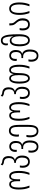

<svg xmlns="http://www.w3.org/2000/svg" viewBox="2026 -2834 1049 5140"><g transform="rotate(-90 2550.0 -264.5)"><path d="M46 -287Q46 -409 81 -475.5Q116 -542 188 -542Q232 -542 258 -514.5Q284 -487 294 -442H296Q305 -487 331 -514.5Q357 -542 402 -542Q474 -542 509 -475.5Q544 -409 544 -287Q544 -203 532.5 -139.5Q521 -76 493 0H439Q466 -75 478 -140Q490 -205 490 -287Q490 -389 468 -441.5Q446 -494 398 -494Q357 -494 339 -453Q321 -412 321 -327V-251H269V-327Q269 -411 250 -452.5Q231 -494 192 -494Q143 -494 121 -441.5Q99 -389 99 -287Q99 -205 111 -139.5Q123 -74 151 0H96Q68 -73 57 -137.5Q46 -202 46 -287Z M629 -178Q629 -222 637 -257H690Q682 -222 682 -181Q682 -119 710 -78Q738 -37 790 -37Q844 -37 872.5 -78.5Q901 -120 901 -197Q901 -277 865.5 -319.5Q830 -362 773 -362H759V-408H775Q828 -408 858 -445.5Q888 -483 888 -550Q888 -671 789 -682Q758 -685 734.5 -695Q711 -705 692 -727L716 -769Q736 -748 755.5 -739Q775 -730 802 -728Q941 -713 941 -555Q941 -485 913 -443Q885 -401 836 -389Q889 -374 922 -325.5Q955 -277 955 -197Q955 -97 912.5 -43.5Q870 10 790 10Q714 10 671.5 -41.5Q629 -93 629 -178Z M1033 52Q1033 8 1041 -27H1095Q1086 13 1086 50Q1086 112 1114 153Q1142 194 1194 194Q1248 194 1276.5 146Q1305 98 1305 7Q1305 -79 1269.5 -124Q1234 -169 1170 -169H1130V-215H1171Q1232 -215 1262 -252.5Q1292 -290 1292 -360Q1292 -426 1266.5 -459.5Q1241 -493 1197 -493Q1155 -493 1131 -462Q1107 -431 1107 -375Q1107 -350 1109 -340H1056Q1053 -367 1053 -375Q1053 -454 1092.5 -497Q1132 -540 1199 -540Q1266 -540 1306 -494.5Q1346 -449 1346 -363Q1346 -292 1318 -249Q1290 -206 1240 -195Q1295 -181 1327 -130.5Q1359 -80 1359 8Q1359 121 1317 180.5Q1275 240 1195 240Q1118 240 1075.5 188.5Q1033 137 1033 52Z M1443 14Q1443 -39 1454 -81H1508Q1497 -35 1497 13Q1497 104 1526.5 149Q1556 194 1611 194Q1669 194 1696.5 142.5Q1724 91 1724 -32V-285Q1724 -404 1699 -453Q1674 -502 1618 -502Q1569 -502 1542 -459.5Q1515 -417 1515 -332Q1515 -307 1520 -282H1466Q1461 -307 1461 -332Q1461 -437 1503 -493.5Q1545 -550 1619 -550Q1700 -550 1738 -487.5Q1776 -425 1776 -287V-32Q1776 112 1736 176Q1696 240 1611 240Q1530 240 1486.5 182Q1443 124 1443 14Z M1887 -287Q1887 -409 1922 -475.5Q1957 -542 2029 -542Q2073 -542 2099 -514.5Q2125 -487 2135 -442H2137Q2146 -487 2172 -514.5Q2198 -542 2243 -542Q2315 -542 2350 -475.5Q2385 -409 2385 -287Q2385 -203 2373.5 -139.5Q2362 -76 2334 0H2280Q2307 -75 2319 -140Q2331 -205 2331 -287Q2331 -389 2309 -441.5Q2287 -494 2239 -494Q2198 -494 2180 -453Q2162 -412 2162 -327V-251H2110V-327Q2110 -411 2091 -452.5Q2072 -494 2033 -494Q1984 -494 1962 -441.5Q1940 -389 1940 -287Q1940 -205 1952 -139.5Q1964 -74 1992 0H1937Q1909 -73 1898 -137.5Q1887 -202 1887 -287Z M2470 -178Q2470 -222 2478 -257H2531Q2523 -222 2523 -181Q2523 -119 2551 -78Q2579 -37 2631 -37Q2685 -37 2713.5 -78.5Q2742 -120 2742 -197Q2742 -277 2706.5 -319.5Q2671 -362 2614 -362H2600V-408H2616Q2669 -408 2699 -445.5Q2729 -483 2729 -550Q2729 -671 2630 -682Q2599 -685 2575.5 -695Q2552 -705 2533 -727L2557 -769Q2577 -748 2596.5 -739Q2616 -730 2643 -728Q2782 -713 2782 -555Q2782 -485 2754 -443Q2726 -401 2677 -389Q2730 -374 2763 -325.5Q2796 -277 2796 -197Q2796 -97 2753.5 -43.5Q2711 10 2631 10Q2555 10 2512.5 -41.5Q2470 -93 2470 -178Z M2882 -274Q2882 -403 2918 -472.5Q2954 -542 3021 -542Q3108 -542 3134 -423H3136Q3146 -479 3172 -510.5Q3198 -542 3248 -542Q3315 -542 3350.5 -474Q3386 -406 3386 -275Q3386 -195 3374.5 -132.5Q3363 -70 3338 0H3284Q3309 -71 3321 -136Q3333 -201 3333 -274Q3333 -382 3310.5 -439Q3288 -496 3245 -496Q3200 -496 3181 -444Q3162 -392 3162 -274Q3162 10 3022 10Q2954 10 2918 -60.5Q2882 -131 2882 -274ZM3109 -274Q3109 -389 3087.5 -442.5Q3066 -496 3023 -496Q2935 -496 2935 -273Q2935 -37 3023 -37Q3109 -37 3109 -274Z M3468 52Q3468 8 3476 -27H3530Q3521 13 3521 50Q3521 112 3549 153Q3577 194 3629 194Q3683 194 3711.5 146Q3740 98 3740 7Q3740 -79 3704.5 -124Q3669 -169 3605 -169H3565V-215H3606Q3667 -215 3697 -252.5Q3727 -290 3727 -360Q3727 -426 3701.5 -459.5Q3676 -493 3632 -493Q3590 -493 3566 -462Q3542 -431 3542 -375Q3542 -350 3544 -340H3491Q3488 -367 3488 -375Q3488 -454 3527.5 -497Q3567 -540 3634 -540Q3701 -540 3741 -494.5Q3781 -449 3781 -363Q3781 -292 3753 -249Q3725 -206 3675 -195Q3730 -181 3762 -130.5Q3794 -80 3794 8Q3794 121 3752 180.5Q3710 240 3630 240Q3553 240 3510.5 188.5Q3468 137 3468 52Z M3880 -264Q3880 -392 3918.5 -460Q3957 -528 4031 -528Q4070 -528 4100 -504.5Q4130 -481 4148 -434H4150Q4142 -580 4117.5 -649.5Q4093 -719 4035 -719Q3995 -719 3975 -691.5Q3955 -664 3955 -619Q3955 -600 3959 -578H3911Q3905 -598 3905 -623Q3905 -686 3939.5 -725.5Q3974 -765 4035 -765Q4104 -765 4140.5 -710Q4177 -655 4190 -554Q4203 -453 4203 -290Q4203 -134 4162 -62Q4121 10 4041 10Q3959 10 3919.5 -64.5Q3880 -139 3880 -264ZM4149 -268Q4149 -370 4120.5 -426Q4092 -482 4039 -482Q3933 -482 3933 -265Q3933 -155 3960 -96Q3987 -37 4040 -37Q4149 -37 4149 -268Z M4305 -178Q4305 -223 4314 -263H4368Q4359 -224 4359 -178Q4359 -111 4386 -74Q4413 -37 4465 -37Q4572 -37 4572 -185Q4572 -235 4556.5 -272Q4541 -309 4512 -341Q4473 -382 4456.5 -416Q4440 -450 4440 -504V-539H4494V-504Q4494 -460 4505.5 -435Q4517 -410 4549 -375Q4588 -331 4608.5 -288Q4629 -245 4629 -185Q4629 -90 4586.5 -40Q4544 10 4465 10Q4386 10 4345.5 -40Q4305 -90 4305 -178Z M4721 -270Q4721 -403 4763.5 -472.5Q4806 -542 4888 -542Q4968 -542 5011 -472Q5054 -402 5054 -270Q5054 -193 5042.5 -132.5Q5031 -72 5006 0H4951Q4976 -73 4988 -134Q5000 -195 5000 -269Q5000 -496 4887 -496Q4774 -496 4774 -269Q4774 -195 4786 -134Q4798 -73 4823 0H4769Q4744 -71 4732.5 -131.5Q4721 -192 4721 -270Z"/></g></svg>

Font: Noto Sans Georgian Light Cond
Style: Regular
Weight: 300
Width: 3
Designer: Monotype Design team
Foundry: Monotype Imaging Inc.
Version: Version 1.000